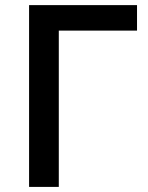

<svg xmlns="http://www.w3.org/2000/svg" viewBox="-20 -734 580 754"><path d="M94.2 -713.9H518.1V-613.8H210.9V0H94.2Z"/></svg>

Font: Open Sans
Style: SemiBold
Weight: 600
Foundry: Ascender Corporation
Version: Version 1.10